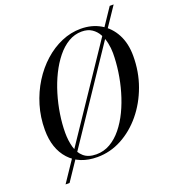

<svg xmlns="http://www.w3.org/2000/svg" viewBox="-163 -950 1041 1170"><g transform="rotate(-20 357.5 -365.0)"><path d="M59.5 100 684.5 -830.5H710L85.5 100ZM300 10Q185 10 119.8 -61.5Q54.5 -133 54.5 -255Q54.5 -337 77 -412Q99.5 -487 139.2 -550.5Q179 -614 231.5 -661Q284 -708 344.8 -734Q405.5 -760 469.5 -760Q541 -760 596.5 -727.8Q652 -695.5 683.5 -636Q715 -576.5 715 -495Q715 -392.5 681.8 -301.2Q648.5 -210 590.8 -140Q533 -70 458.2 -30Q383.5 10 300 10ZM300 -8Q348.5 -8 390 -32Q431.5 -56 465.5 -98Q499.5 -140 525.5 -194.2Q551.5 -248.5 569.2 -309.8Q587 -371 596 -433.8Q605 -496.5 605 -554.5Q605 -585.5 598.2 -618.2Q591.5 -651 576.2 -679Q561 -707 534.8 -724.5Q508.5 -742 469.5 -742Q423.5 -742 383 -718Q342.5 -694 308.8 -652Q275 -610 248.2 -555.8Q221.5 -501.5 203 -440.2Q184.5 -379 174.8 -316.2Q165 -253.5 165 -195.5Q165 -144.5 177 -102Q189 -59.5 218.5 -33.8Q248 -8 300 -8Z"/></g></svg>

Font: Bodoni Moda SC 11pt
Style: Italic
Weight: 400
Italic angle: -13°
Version: Version 2.005